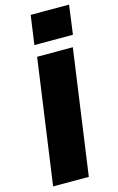

<svg xmlns="http://www.w3.org/2000/svg" viewBox="-138 -984 639 1039"><g transform="rotate(-15 181.0 -464.0)"><path d="M322 -700 224 0H24L122 -700ZM362 -928 340 -765H124L147 -928Z"/></g></svg>

Font: Pathway Extreme 28pt ExtraBold
Style: Italic
Weight: 800
Italic angle: -8°
Designer: Eduardo Rodriguez Tunni
Foundry: Eduardo Rodriguez Tunni
Version: Version 1.001;gftools[0.9.26]